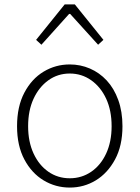

<svg xmlns="http://www.w3.org/2000/svg" viewBox="-20 -834 630 867"><path d="M295 13Q231 13 177 -19.5Q123 -52 90 -114Q57 -176 57 -264Q57 -353 90 -415.5Q123 -478 177 -510.5Q231 -543 295 -543Q343 -543 386 -524.5Q429 -506 462 -470.5Q495 -435 514 -382.5Q533 -330 533 -264Q533 -176 499.5 -114Q466 -52 412.5 -19.5Q359 13 295 13ZM295 -29Q349 -29 392 -58.5Q435 -88 459.5 -141Q484 -194 484 -264Q484 -335 459.5 -388Q435 -441 392 -471.5Q349 -502 295 -502Q241 -502 198.5 -471.5Q156 -441 131.5 -388Q107 -335 107 -264Q107 -194 131.5 -141Q156 -88 198.5 -58.5Q241 -29 295 -29ZM143 -654 272 -814H318L447 -654L423 -632L297 -771H292L167 -632Z"/></svg>

Font: Noto Sans JP ExtraLight
Style: Regular
Weight: 250
Designer: Ryoko NISHIZUKA  (kana, bopomofo & ideographs); Paul D. Hunt (Latin, Greek & Cyrillic); Sandoll Communications , Soo-you
Foundry: Adobe
Version: Version 2.004-H2;hotconv 1.0.118;makeotfexe 2.5.65603